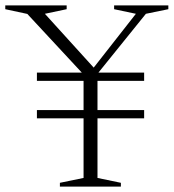

<svg xmlns="http://www.w3.org/2000/svg" viewBox="-48 -690 643 710"><path d="M485 -283V-252.5H312.5V-32L399 -14V0H173.5V-14L261 -32V-252.5H88.5V-283H261V-391H88.5V-421.5H254.5L53 -638.5L-28.5 -656V-670H198.5V-656L118 -639L298.5 -440L454.5 -639L374 -656V-670H574.5V-656L491.5 -639L316 -421.5H485V-391H312.5V-283Z"/></svg>

Font: Newsreader Text Light
Style: Regular
Weight: 300
Designer: Hugues Gentile
Foundry: Production Type
Version: Version 1.002